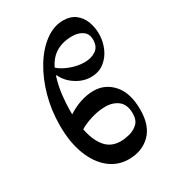

<svg xmlns="http://www.w3.org/2000/svg" viewBox="-178 -808 810 910"><g transform="rotate(-30 226.5 -353.0)"><path d="M256 10Q197 10 151 -26.5Q105 -63 78.5 -130.5Q52 -198 52 -291Q52 -374 73 -450Q94 -526 130.5 -586Q167 -646 214.5 -681Q262 -716 314 -716Q353 -716 379 -696.5Q405 -677 417.5 -645Q430 -613 430 -576Q430 -537 414.5 -500.5Q399 -464 369 -440.5Q339 -417 295 -417Q254 -417 215 -442Q176 -467 158 -506H154Q139 -457 134 -411.5Q129 -366 129 -336Q129 -322 129 -309Q202 -355 271 -355Q335 -355 377.5 -306.5Q420 -258 420 -167Q420 -80 374.5 -35Q329 10 256 10ZM139 -221Q151 -158 181.5 -120.5Q212 -83 266 -83Q286 -83 313 -89.5Q340 -96 360 -114.5Q380 -133 380 -169Q380 -218 352 -240Q324 -262 283 -262Q243 -262 202.5 -249Q162 -236 139 -221ZM168 -542Q191 -521 229.5 -507Q268 -493 305 -493Q340 -493 366 -510Q392 -527 392 -566Q392 -599 369 -614.5Q346 -630 314 -630Q209 -630 168 -542Z"/></g></svg>

Font: STIX Two Text Medium
Style: Regular
Weight: 500
Designer: Ross Mills, John Hudson & Paul Hanslow, Tiro Typeworks Ltd; with prior portions MicroPress Inc., and Coen Hoffman.
Foundry: Tiro Typeworks Ltd
Version: Version 2.13 b171